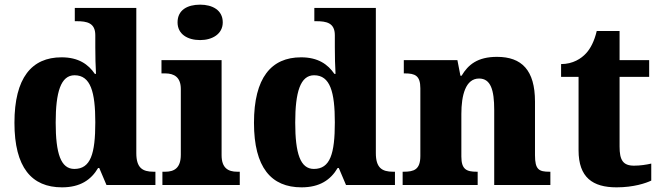

<svg xmlns="http://www.w3.org/2000/svg" viewBox="-20 -794 2834 824"><path d="M246 10C324 10 371 -22 401 -73H406L437 0H647V-57H639C591 -57 565 -74 565 -137V-760H301V-703H309C353 -703 389 -696 389 -643V-591C389 -553 390 -508 392 -477H387C359 -518 317 -548 244 -548C116 -548 42 -460 42 -267C42 -75 116 10 246 10ZM299 -69C241 -69 219 -135 219 -268C219 -399 241 -471 300 -471C369 -471 389 -399 389 -269C389 -134 369 -69 299 -69Z M839 -622C891 -622 936 -648 936 -698C936 -751 891 -774 839 -774C784 -774 742 -751 742 -698C742 -648 784 -622 839 -622ZM677 0H1009V-57H998C959 -57 931 -73 931 -128V-536H673V-479H689C727 -479 756 -463 756 -412V-130C756 -73 728 -57 689 -57H677Z M1274 10C1352 10 1399 -22 1429 -73H1434L1465 0H1675V-57H1667C1619 -57 1593 -74 1593 -137V-760H1329V-703H1337C1381 -703 1417 -696 1417 -643V-591C1417 -553 1418 -508 1420 -477H1415C1387 -518 1345 -548 1272 -548C1144 -548 1070 -460 1070 -267C1070 -75 1144 10 1274 10ZM1327 -69C1269 -69 1247 -135 1247 -268C1247 -399 1269 -471 1328 -471C1397 -471 1417 -399 1417 -269C1417 -134 1397 -69 1327 -69Z M1708 0H2030V-57H2026C1982 -57 1960 -67 1960 -122V-305C1960 -385 1978 -457 2036 -457C2086 -457 2101 -408 2101 -322V0H2342V-57H2338C2293 -57 2276 -66 2276 -128V-358C2276 -493 2219 -550 2113 -550C2029 -550 1989 -516 1961 -469H1956L1943 -536H1713V-479H1717C1761 -479 1784 -470 1784 -415V-125C1784 -66 1757 -57 1712 -57H1708Z M2626 10C2700 10 2752 -8 2775 -19V-92C2754 -87 2727 -83 2701 -83C2653 -83 2639 -108 2639 -165V-464H2766V-536H2639V-661H2541C2531 -618 2514 -585 2495 -565C2475 -543 2439 -519 2388 -519V-464H2463V-149C2463 -32 2524 10 2626 10Z"/></svg>

Font: Noto Serif Gurmukhi ExtraBold
Style: Regular
Weight: 800
Designer: Vaibhav Singh and the Monotype Design Team
Foundry: Monotype Imaging Inc.
Version: Version 2.004